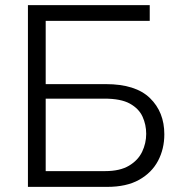

<svg xmlns="http://www.w3.org/2000/svg" viewBox="-20 -730 692 750"><path d="M89.1 0V-710H564.9V-648.4H158.5V-401.4H393.5Q509.6 -401.4 565.8 -346.8Q621.9 -292.3 621.9 -205.4Q621.9 -148.4 597.4 -101.9Q572.8 -55.3 523.4 -27.6Q474 0 398.6 0ZM158.5 -61.6H390.8Q448.6 -61.6 484 -82.8Q519.4 -103.9 535.3 -137.3Q551.1 -170.6 551.1 -207.2Q551.1 -243 536.8 -274.3Q522.5 -305.7 487.4 -325.2Q452.3 -344.7 387.8 -344.7H158.5Z"/></svg>

Font: Raleway Thin
Style: Regular
Weight: 100
Designer: Matt McInerney, Pablo Impallari, Rodrigo Fuenzalida
Foundry: Matt McInerney, Pablo Impallari, Rodrigo Fuenzalida
Version: Version 4.026